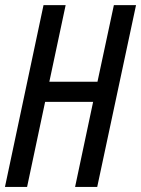

<svg xmlns="http://www.w3.org/2000/svg" viewBox="-20 -734 555 754"><path d="M-0.5 0 150.9 -713.9H237.8L173.8 -413.1H362.8L427.2 -713.9H514.2L361.8 0H274.9L345.7 -334H157.2L86.4 0Z"/></svg>

Font: Open Sans Condensed Medium
Style: Italic
Weight: 500
Width: 3
Italic angle: -12°
Designer: Monotype Design Team
Foundry: Monotype Imaging Inc.
Version: Version 3.000